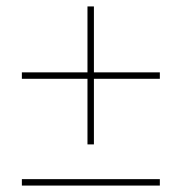

<svg xmlns="http://www.w3.org/2000/svg" viewBox="-20 -592 599 597"><path d="M252 -143V-347H48V-367H252V-572H272V-367H477V-347H272V-143ZM48 -15V-35H477V-15Z"/></svg>

Font: Noto Serif Display ExtraLight
Style: Italic
Weight: 200
Italic angle: -12°
Designer: Monotype Design Team
Foundry: Monotype Imaging Inc.
Version: Version 2.009